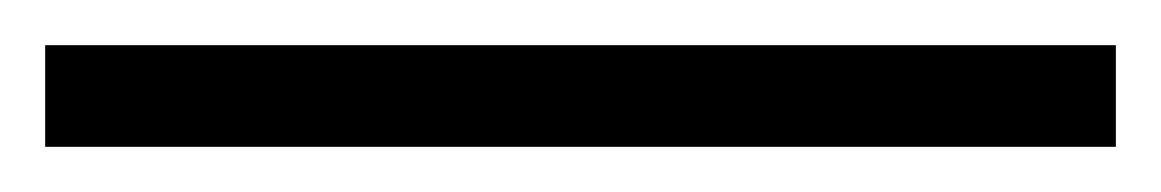

<svg xmlns="http://www.w3.org/2000/svg" viewBox="-23 -825 514 85"><path d="M471 -760H-3V-805H471Z"/></svg>

Font: Noto Sans Lao Looped SemiCondensed Light
Style: Regular
Weight: 300
Width: 4
Designer: Mark Frömberg, Ben Mitchell
Foundry: The Fontpad Ltd
Version: Version 1.002; ttfautohint (v1.8.4.7-5d5b)